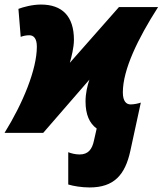

<svg xmlns="http://www.w3.org/2000/svg" viewBox="-57 -584 715 844"><path d="M337 240C444 240 493 185 516 79L562 -133C551 -129 532 -125 517 -125C498 -125 483 -139 483 -178C483 -278 549 -414 638 -553H466L250 -308C257 -333 268 -375 268 -409C268 -513 216 -564 123 -564C85 -564 45 -553 24 -545L34 -422C45 -426 57 -429 72 -429C91 -429 105 -415 105 -379C105 -278 43 -129 -37 0H133L336 -234C327 -207 319 -174 319 -138C319 -81 336 -42 368 -19L356 34C348 72 331 95 293 95C274 95 255 90 243 85V227C266 234 302 240 337 240Z"/></svg>

Font: Noto Sans UI SemiCondensed Black
Style: Italic
Weight: 900
Width: 4
Italic angle: -372°
Designer: Monotype Design Team
Foundry: Monotype Imaging Inc.
Version: Version 1.901